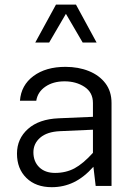

<svg xmlns="http://www.w3.org/2000/svg" viewBox="-20 -796 585 822"><path d="M457.5 -355V0H389.6L379.9 -82Q339.4 -36.6 295.7 -15.6Q252 5.4 201.7 5.4Q133.3 5.4 93 -34.2Q52.7 -73.7 52.7 -138.2Q52.7 -202.1 99.9 -244.1Q147 -286.1 231.4 -289.6L377.9 -295.9V-355Q377.9 -400.4 341.8 -424.1Q305.7 -447.8 256.3 -447.8Q207.5 -447.8 174.3 -425Q141.1 -402.3 135.3 -364.7H65.4Q70.3 -431.2 123.3 -470.5Q176.3 -509.8 260.3 -509.8Q315.9 -509.8 360.6 -491.7Q405.3 -473.6 431.4 -439.2Q457.5 -404.8 457.5 -355ZM123 -144Q123 -104.5 147.9 -80.1Q172.9 -55.7 215.8 -55.7Q262.2 -55.7 299.1 -75.4Q335.9 -95.2 377.9 -141.6V-240.7L236.3 -234.4Q181.6 -231.9 152.3 -206.8Q123 -181.6 123 -144ZM393.6 -613.8H334L262.2 -736.8L190.4 -613.8H130.9L219.7 -776.4H305.2Z"/></svg>

Font: Estedad-FD Regular
Style: FD-Regular
Weight: 400
Designer: Amin Abedi
Version: Version 7.3